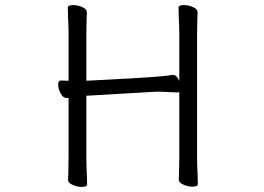

<svg xmlns="http://www.w3.org/2000/svg" viewBox="-20 -725 1040 756"><path d="M679 -361Q665 -361 654 -362Q622 -364 600 -364L577 -363L320 -348V-105Q320 -79 322 -37L323 1Q323 11 302 11Q284 11 266 3Q248 -5 248 -17Q248 -33 249 -45L250 -106V-340Q247 -339 242 -339H241Q229 -339 219 -357Q209 -375 209 -392Q209 -408 220 -408H221L250 -407V-589Q250 -615 248 -657L247 -695Q247 -705 268 -705Q286 -705 304 -697Q322 -689 322 -677Q322 -661 321 -649L320 -588V-407Q367 -409 497 -416.5Q627 -424 659 -430H662Q676 -430 686 -406V-589Q686 -615 684 -657L683 -695Q683 -705 704 -705Q722 -705 740 -697Q758 -689 758 -677Q758 -661 757 -649L756 -588V-106Q756 -80 758 -38L759 0Q759 10 738 10Q720 10 702 2Q684 -6 684 -18Q684 -34 685 -46L686 -107V-362Z"/></svg>

Font: Iansui
Style: Regular
Weight: 400
Designer: But Ko / Fontworks Inc.
Foundry: zi-hi.com / Fontworks Inc.
Version: Version 1.002